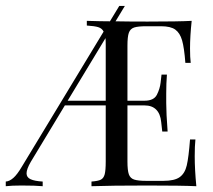

<svg xmlns="http://www.w3.org/2000/svg" viewBox="-28 -643 737 663"><path d="M650 0Q600 -2.4 481.5 -2.4Q354.8 -2.4 287.9 0V-16.1Q310.5 -17.7 320.2 -22.6Q329.8 -27.4 333.5 -41.1Q337.1 -54.8 337.1 -85.5V-279H196L78.2 -83.9Q63.7 -58.9 63.7 -44.4Q63.7 -30.6 77.4 -24.2Q91.1 -17.7 119.4 -16.1V0Q95.2 -2.4 46 -2.4Q12.9 -2.4 -8.1 0V-16.1Q4.8 -16.9 18.1 -28.6Q31.5 -40.3 47.6 -67.7L329.8 -533.9Q324.2 -545.2 311.3 -549.2Q298.4 -553.2 271.8 -554.8V-571Q321.8 -569.4 351.6 -569.4L383.9 -622.6H403.2L371 -569.4Q415.3 -568.5 481.5 -568.5Q588.7 -568.5 633.9 -571Q628.2 -517.7 628.2 -475.8Q628.2 -444.4 630.6 -425.8H612.1Q608.1 -478.2 600.8 -503.6Q593.5 -529 577.4 -540.7Q561.3 -552.4 528.2 -552.4H477.4Q448.4 -552.4 435.1 -548Q421.8 -543.5 416.9 -529.8Q412.1 -516.1 412.1 -485.5V-295.2H471Q503.2 -295.2 513.7 -315.7Q524.2 -336.3 526.6 -357.7Q529 -379 529.8 -385.5H548.4Q546 -355.6 546 -320.2V-287.1Q546 -252.4 550.8 -188.7H532.3Q531.5 -193.5 528.6 -221.8Q525.8 -250 511.3 -264.5Q496.8 -279 471 -279H412.1V-85.5Q412.1 -54.8 416.9 -41.1Q421.8 -27.4 435.1 -23Q448.4 -18.5 477.4 -18.5H536.3Q575 -18.5 592.7 -31.5Q610.5 -44.4 616.9 -71.8Q623.4 -99.2 628.2 -161.3H646.8Q644.4 -139.5 644.4 -103.2Q644.4 -57.3 650 0ZM337.1 -295.2V-485.5Q337.1 -504 336.3 -511.3L205.6 -295.2Z"/></svg>

Font: Playfair Display
Style: Regular
Weight: 400
Designer: Claus Eggers Sørensen
Foundry: Claus Eggers Sørensen
Version: Version 1.005; ttfautohint (v1.2) -l 10 -r 42 -G 200 -x 21 -